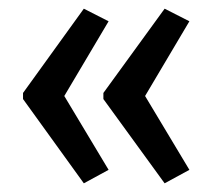

<svg xmlns="http://www.w3.org/2000/svg" viewBox="-20 -485 490 442"><path d="M218 -271 359 -465 416 -436 314 -264 416 -94 359 -63 218 -257ZM33 -271 173 -465 230 -436 128 -264 230 -94 173 -63 33 -257Z"/></svg>

Font: Noto Sans Display Condensed
Style: Regular
Weight: 400
Width: 3
Designer: Monotype Design Team
Foundry: Monotype Imaging Inc.
Version: Version 1.900